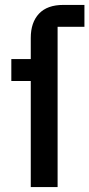

<svg xmlns="http://www.w3.org/2000/svg" viewBox="-20 -760 363 780"><path d="M105 0V-431H26V-520H105V-606Q105 -669 138.5 -704.5Q172 -740 237 -740H323V-651H214V0Z"/></svg>

Font: IBM Plex Sans Medium
Style: Regular
Weight: 500
Designer: Mike Abbink, Paul van der Laan, Pieter van Rosmalen
Foundry: Bold Monday
Version: Version 3.201